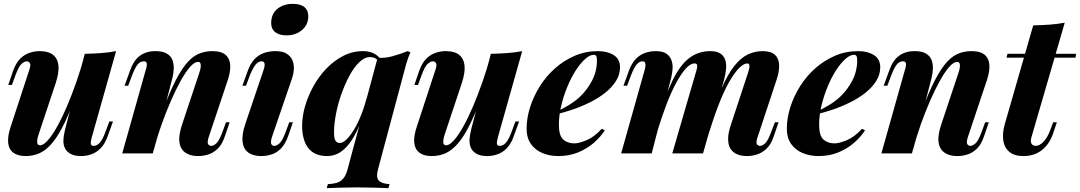

<svg xmlns="http://www.w3.org/2000/svg" viewBox="-20 -798 5619 999"><path d="M392 -352Q354 -239 320 -167Q286 -95 253.5 -56Q221 -17 187 -1.5Q153 14 113 14Q73 14 49.5 -3.5Q26 -21 22.5 -54.5Q19 -88 35 -137L132 -433Q142 -462 135 -470.5Q128 -479 119 -479Q108 -479 93 -466.5Q78 -454 61 -408L42 -356H23L48 -429Q63 -471 85.5 -493Q108 -515 134.5 -523.5Q161 -532 186 -532Q231 -532 255.5 -513Q280 -494 284 -457.5Q288 -421 270 -366L182 -102Q162 -42 188 -42Q206 -42 229 -68Q252 -94 277.5 -139.5Q303 -185 328.5 -245Q354 -305 377.5 -372Q401 -439 419 -508ZM458 -85Q451 -61 452.5 -50Q454 -39 468 -39Q484 -39 498.5 -54.5Q513 -70 528 -110L549 -166H568L540 -89Q527 -51 505 -28Q483 -5 456.5 4.5Q430 14 402 14Q370 14 350 4Q330 -6 320 -23Q309 -42 310 -68.5Q311 -95 319 -126L421 -518Q467 -519 508 -522Q549 -525 584 -532Z M775 0H616L738 -433Q743 -448 744 -458Q745 -468 741.5 -473.5Q738 -479 728 -479Q711 -479 697.5 -464Q684 -449 668 -408L647 -352H628L656 -429Q675 -484 708 -508Q741 -532 789 -532Q826 -532 847.5 -519.5Q869 -507 877 -486Q885 -465 884 -440.5Q883 -416 877 -392ZM803 -156Q843 -272 877 -345Q911 -418 943.5 -459.5Q976 -501 1010.5 -516.5Q1045 -532 1084 -532Q1133 -532 1155 -511.5Q1177 -491 1178 -456.5Q1179 -422 1165 -381L1066 -85Q1057 -57 1063 -48Q1069 -39 1079 -39Q1090 -39 1105 -51.5Q1120 -64 1137 -110L1156 -162H1175L1150 -89Q1136 -47 1113.5 -25Q1091 -3 1064.5 5.5Q1038 14 1012 14Q982 14 960.5 5Q939 -4 927 -21Q913 -41 912.5 -72Q912 -103 928 -152L1016 -416Q1022 -433 1024 -446.5Q1026 -460 1023 -468Q1020 -476 1010 -476Q992 -476 969 -450Q946 -424 921 -379Q896 -334 870 -275Q844 -216 820.5 -149.5Q797 -83 780 -16Z M1391 -680Q1392 -728 1424.5 -753Q1457 -778 1503 -778Q1544 -778 1564.5 -760.5Q1585 -743 1584 -710Q1583 -668 1550.5 -641Q1518 -614 1471 -614Q1432 -614 1411 -631.5Q1390 -649 1391 -680ZM1351 -433Q1367 -479 1341 -479Q1325 -479 1311 -463Q1297 -447 1281 -408L1260 -352H1241L1269 -429Q1283 -468 1304.5 -490.5Q1326 -513 1354 -522.5Q1382 -532 1413 -532Q1450 -532 1471 -519Q1492 -506 1501 -485.5Q1510 -465 1509 -440.5Q1508 -416 1500 -392L1395 -85Q1387 -59 1391.5 -49Q1396 -39 1408 -39Q1419 -39 1434 -52Q1449 -65 1466 -110L1485 -162H1504L1479 -89Q1464 -48 1442 -25.5Q1420 -3 1393 5.5Q1366 14 1340 14Q1296 14 1271 -5Q1246 -24 1242 -61Q1238 -98 1256 -152Z M1946 86Q1936 125 1951 141.5Q1966 158 2007 160L2001 181Q1977 180 1932 178.5Q1887 177 1839 177Q1793 177 1748 178.5Q1703 180 1680 181L1686 160Q1735 158 1756 141Q1777 124 1787 88L1945 -498Q1981 -494 2022.5 -505.5Q2064 -517 2101 -532L2116 -525Q2109 -512 2104 -497Q2099 -482 2094 -467ZM1747 -54Q1764 -54 1783.5 -73Q1803 -92 1822.5 -124.5Q1842 -157 1859 -199.5Q1876 -242 1888 -290L1868 -190Q1841 -117 1812.5 -72.5Q1784 -28 1752 -7Q1720 14 1683 14Q1617 14 1584.5 -27Q1552 -68 1552 -145Q1552 -191 1567 -244Q1582 -297 1610 -348Q1638 -399 1677.5 -440.5Q1717 -482 1765.5 -507Q1814 -532 1869 -532Q1898 -532 1920.5 -522Q1943 -512 1955 -496L1948 -482Q1939 -492 1929 -496.5Q1919 -501 1905 -501Q1877 -501 1849.5 -474.5Q1822 -448 1798.5 -404.5Q1775 -361 1756.5 -309Q1738 -257 1728 -204.5Q1718 -152 1718 -109Q1718 -78 1725.5 -66Q1733 -54 1747 -54Z M2505 -352Q2467 -239 2433 -167Q2399 -95 2366.5 -56Q2334 -17 2300 -1.5Q2266 14 2226 14Q2186 14 2162.5 -3.5Q2139 -21 2135.5 -54.5Q2132 -88 2148 -137L2245 -433Q2255 -462 2248 -470.5Q2241 -479 2232 -479Q2221 -479 2206 -466.5Q2191 -454 2174 -408L2155 -356H2136L2161 -429Q2176 -471 2198.5 -493Q2221 -515 2247.5 -523.5Q2274 -532 2299 -532Q2344 -532 2368.5 -513Q2393 -494 2397 -457.5Q2401 -421 2383 -366L2295 -102Q2275 -42 2301 -42Q2319 -42 2342 -68Q2365 -94 2390.5 -139.5Q2416 -185 2441.5 -245Q2467 -305 2490.5 -372Q2514 -439 2532 -508ZM2571 -85Q2564 -61 2565.5 -50Q2567 -39 2581 -39Q2597 -39 2611.5 -54.5Q2626 -70 2641 -110L2662 -166H2681L2653 -89Q2640 -51 2618 -28Q2596 -5 2569.5 4.5Q2543 14 2515 14Q2483 14 2463 4Q2443 -6 2433 -23Q2422 -42 2423 -68.5Q2424 -95 2432 -126L2534 -518Q2580 -519 2621 -522Q2662 -525 2697 -532Z M2866 -213Q2903 -229 2937 -249.5Q2971 -270 2997 -294Q3036 -331 3061 -379.5Q3086 -428 3086 -484Q3086 -501 3082 -507Q3078 -513 3070 -513Q3049 -513 3024 -490.5Q2999 -468 2975 -430.5Q2951 -393 2931.5 -345.5Q2912 -298 2900 -247.5Q2888 -197 2888 -149Q2888 -92 2910.5 -72Q2933 -52 2969 -52Q2992 -52 3032 -68.5Q3072 -85 3111 -128L3127 -120Q3106 -87 3071 -56Q3036 -25 2989 -5.5Q2942 14 2885 14Q2839 14 2801.5 -2Q2764 -18 2742 -49.5Q2720 -81 2720 -127Q2720 -183 2738 -240Q2756 -297 2789 -349.5Q2822 -402 2868.5 -443Q2915 -484 2971 -508Q3027 -532 3092 -532Q3140 -532 3173 -511.5Q3206 -491 3206 -448Q3206 -410 3185 -376.5Q3164 -343 3128.5 -315Q3093 -287 3048.5 -265Q3004 -243 2957 -227Q2910 -211 2865 -202Z M3371 0H3212L3334 -433Q3338 -448 3338.5 -458Q3339 -468 3335.5 -473.5Q3332 -479 3322 -479Q3307 -479 3293 -463Q3279 -447 3264 -408L3243 -352H3224L3252 -429Q3266 -468 3287.5 -490.5Q3309 -513 3336 -522.5Q3363 -532 3391 -532Q3427 -532 3446 -519.5Q3465 -507 3473 -486.5Q3481 -466 3479.5 -441Q3478 -416 3472 -392ZM3599 -416Q3604 -431 3606.5 -443Q3609 -455 3606.5 -461.5Q3604 -468 3594 -468Q3573 -468 3549.5 -442.5Q3526 -417 3500.5 -371Q3475 -325 3450 -260.5Q3425 -196 3401 -118L3397 -156Q3438 -293 3477.5 -375.5Q3517 -458 3565 -495Q3613 -532 3676 -532Q3708 -532 3726.5 -520.5Q3745 -509 3752.5 -489Q3760 -469 3758 -441.5Q3756 -414 3747 -381L3638 0H3478ZM3871 -416Q3880 -441 3879.5 -454.5Q3879 -468 3868 -468Q3852 -468 3830.5 -448.5Q3809 -429 3783 -387Q3757 -345 3729 -277.5Q3701 -210 3671 -113L3667 -142Q3701 -260 3733.5 -335.5Q3766 -411 3800 -454Q3834 -497 3871 -514.5Q3908 -532 3948 -532Q3992 -532 4012.5 -512.5Q4033 -493 4034 -459Q4035 -425 4020 -381L3922 -85Q3912 -56 3918.5 -47.5Q3925 -39 3935 -39Q3946 -39 3960.5 -51.5Q3975 -64 3992 -110L4012 -162H4031L4006 -89Q3992 -47 3969 -25Q3946 -3 3919.5 5.5Q3893 14 3867 14Q3836 14 3814 4Q3792 -6 3780 -25Q3768 -46 3768.5 -77.5Q3769 -109 3784 -152Z M4220 -213Q4257 -229 4291 -249.5Q4325 -270 4351 -294Q4390 -331 4415 -379.5Q4440 -428 4440 -484Q4440 -501 4436 -507Q4432 -513 4424 -513Q4403 -513 4378 -490.5Q4353 -468 4329 -430.5Q4305 -393 4285.5 -345.5Q4266 -298 4254 -247.5Q4242 -197 4242 -149Q4242 -92 4264.5 -72Q4287 -52 4323 -52Q4346 -52 4386 -68.5Q4426 -85 4465 -128L4481 -120Q4460 -87 4425 -56Q4390 -25 4343 -5.5Q4296 14 4239 14Q4193 14 4155.5 -2Q4118 -18 4096 -49.5Q4074 -81 4074 -127Q4074 -183 4092 -240Q4110 -297 4143 -349.5Q4176 -402 4222.5 -443Q4269 -484 4325 -508Q4381 -532 4446 -532Q4494 -532 4527 -511.5Q4560 -491 4560 -448Q4560 -410 4539 -376.5Q4518 -343 4482.5 -315Q4447 -287 4402.5 -265Q4358 -243 4311 -227Q4264 -211 4219 -202Z M4725 0H4566L4688 -433Q4693 -448 4694 -458Q4695 -468 4691.5 -473.5Q4688 -479 4678 -479Q4661 -479 4647.5 -464Q4634 -449 4618 -408L4597 -352H4578L4606 -429Q4625 -484 4658 -508Q4691 -532 4739 -532Q4776 -532 4797.5 -519.5Q4819 -507 4827 -486Q4835 -465 4834 -440.5Q4833 -416 4827 -392ZM4753 -156Q4793 -272 4827 -345Q4861 -418 4893.5 -459.5Q4926 -501 4960.5 -516.5Q4995 -532 5034 -532Q5083 -532 5105 -511.5Q5127 -491 5128 -456.5Q5129 -422 5115 -381L5016 -85Q5007 -57 5013 -48Q5019 -39 5029 -39Q5040 -39 5055 -51.5Q5070 -64 5087 -110L5106 -162H5125L5100 -89Q5086 -47 5063.5 -25Q5041 -3 5014.5 5.5Q4988 14 4962 14Q4932 14 4910.5 5Q4889 -4 4877 -21Q4863 -41 4862.5 -72Q4862 -103 4878 -152L4966 -416Q4972 -433 4974 -446.5Q4976 -460 4973 -468Q4970 -476 4960 -476Q4942 -476 4919 -450Q4896 -424 4871 -379Q4846 -334 4820 -275Q4794 -216 4770.5 -149.5Q4747 -83 4730 -16Z M5579 -518 5576 -498H5217L5222 -518ZM5347 -85Q5340 -62 5347 -50.5Q5354 -39 5369 -39Q5389 -39 5409.5 -60.5Q5430 -82 5444 -120L5460 -162H5479L5460 -105Q5440 -47 5400.5 -16.5Q5361 14 5305 14Q5257 14 5231 -8.5Q5205 -31 5200 -68.5Q5195 -106 5208 -152L5356 -666Q5405 -667 5444 -670Q5483 -673 5520 -680Z"/></svg>

Font: Playfair Display ExtraBold
Style: Italic
Weight: 800
Italic angle: -14°
Designer: Claus Eggers Sørensen
Foundry: Claus Eggers Sørensen
Version: Version 1.203